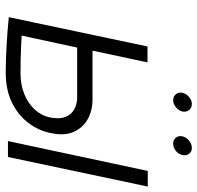

<svg xmlns="http://www.w3.org/2000/svg" viewBox="-30 -670 707 688"><g transform="rotate(90 324.0 -325.5)"><path d="M352 -659Q339 -659 327 -649Q315 -639 312 -625Q309 -612 317 -602Q325 -592 338 -592Q352 -592 364 -602Q376 -612 379 -625Q382 -639 374 -649Q366 -659 352 -659ZM509 -659Q496 -659 483.5 -649Q471 -639 468 -625Q465 -611 473 -601.5Q481 -592 494 -592Q508 -592 520 -601.5Q532 -611 535 -625Q538 -639 530.5 -649Q523 -659 509 -659ZM485 0H542L648 -501H592ZM336 -303H161L203 -500H146L41 -3Q45 -3 58.5 -1.5Q72 0 92 1.5Q112 3 136.5 4.5Q161 6 187.5 7Q214 8 239 8Q302 8 347.5 -14.5Q393 -37 420.5 -74Q448 -111 456 -152Q467 -201 452.5 -234.5Q438 -268 407 -285.5Q376 -303 336 -303ZM241 -45Q217 -45 193 -45.5Q169 -46 149.5 -47Q130 -48 118.5 -48.5Q107 -49 107 -49L150 -248H330Q343 -248 357.5 -243.5Q372 -239 384 -228Q396 -217 401 -197.5Q406 -178 400 -149Q394 -120 372 -96Q350 -72 316.5 -58.5Q283 -45 241 -45Z"/></g></svg>

Font: Advent Pro
Style: Italic
Weight: 400
Italic angle: -12°
Designer: VivaRado, Andreas Kalpakidis
Foundry: VivaRado, Andreas Kalpakidis
Version: Version 3.000